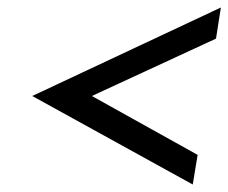

<svg xmlns="http://www.w3.org/2000/svg" viewBox="-20 -538 609 512"><path d="M66 -282 494 -46 507 -125 225 -282 556 -435 569 -518Z"/></svg>

Font: Charger Sport
Style: SeBdExtObl
Weight: 600
Designer: Jasper
Foundry: Cannot Into Space Fonts
Version: Version 1.1